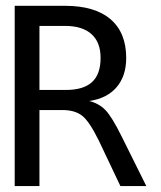

<svg xmlns="http://www.w3.org/2000/svg" viewBox="-20 -624 540 644"><path d="M279.3 -285.2Q311.5 -277.3 333.5 -254.9Q355.5 -232.4 388.7 -165L470.7 0H383.8L311.5 -152.3Q279.3 -217.8 254.9 -236.3Q230.5 -254.9 189.5 -254.9H112.3V0H29.3V-604.5H198.2Q297.9 -604.5 350.6 -559.6Q403.3 -514.6 403.3 -429.7Q403.3 -369.1 371.1 -331.5Q338.9 -293.9 279.3 -285.2ZM112.3 -537.1V-322.3H201.2Q259.8 -322.3 288.6 -348.6Q317.4 -375 317.4 -429.7Q317.4 -482.4 286.6 -509.8Q255.9 -537.1 198.2 -537.1Z"/></svg>

Font: BabelStone Xiangqi
Style: Regular
Weight: 400
Designer: Andrew West
Foundry: BabelStone
Version: Version 11.000 June 09, 2018